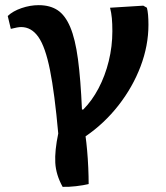

<svg xmlns="http://www.w3.org/2000/svg" viewBox="-20 -539 646 745"><path d="M223 186Q197 139 194.5 92.5Q192 46 206 -21Q192 -177 174 -267Q156 -357 129 -395.5Q102 -434 62 -434Q49 -434 22 -427L10 -477Q30 -496 63.5 -507.5Q97 -519 130 -519Q174 -519 203.5 -499.5Q233 -480 252.5 -434Q272 -388 282.5 -309.5Q293 -231 298 -114H303Q337 -148 362.5 -196.5Q388 -245 402 -302Q416 -359 416 -418Q416 -447 414 -468.5Q412 -490 407 -509L536 -517L550 -509Q556 -487 556 -443Q556 -362 525.5 -281.5Q495 -201 440 -130.5Q385 -60 312 -10Q315 11 318 44Q321 77 322.5 112Q324 147 324 175Q305 180 274.5 183.5Q244 187 223 186Z"/></svg>

Font: Literata SemiBold
Style: Regular
Weight: 600
Designer: Latin by Veronika Burian and Jose Scaglione. Greek by Irene Vlachou. Cyrillic by Vera Evstafieva.
Foundry: TypeTogether
Version: Version 3.103; ttfautohint (v1.8.4.7-5d5b);gftools[0.9.29]